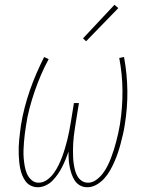

<svg xmlns="http://www.w3.org/2000/svg" viewBox="-20 -777 640 805"><path d="M139 8Q123 8 109.5 1.5Q96 -5 87.5 -16.5Q79 -28 73.5 -41.5Q68 -55 65 -69.5Q62 -84 60.5 -99Q59 -114 58.5 -129.5Q58 -145 58.5 -160.5Q59 -176 60.5 -191.5Q62 -207 64 -222.5Q66 -238 68 -253Q74 -290 83.5 -326.5Q93 -363 105.5 -399Q118 -435 133 -469.5Q148 -504 165 -538L184 -529Q166 -496 151.5 -462Q137 -428 125 -393Q113 -358 103.5 -322Q94 -286 89 -250Q86 -233 84 -215.5Q82 -198 80.5 -181Q79 -164 78.5 -146.5Q78 -129 79.5 -112Q81 -95 84 -78.5Q87 -62 93.5 -47.5Q100 -33 112.5 -22Q125 -11 142 -11Q161 -11 177.5 -23Q194 -35 205.5 -51Q217 -67 225.5 -84.5Q234 -102 240.5 -119.5Q247 -137 252.5 -155.5Q258 -174 262.5 -192Q267 -210 270.5 -228.5Q274 -247 277 -265L290 -345H311L298 -265Q296 -250 293.5 -235.5Q291 -221 289.5 -206.5Q288 -192 287 -177.5Q286 -163 286 -148.5Q286 -134 286.5 -119.5Q287 -105 289 -91Q291 -77 294.5 -63.5Q298 -50 304.5 -38.5Q311 -27 322.5 -19Q334 -11 349 -11Q367 -11 383 -22.5Q399 -34 410.5 -49Q422 -64 430.5 -81Q439 -98 445.5 -115Q452 -132 457.5 -149.5Q463 -167 467.5 -184.5Q472 -202 476 -220Q480 -238 483 -256Q494 -327 493.5 -396.5Q493 -466 480 -534L500 -538Q513 -468 514 -397Q515 -326 503 -253Q500 -233 495.5 -214Q491 -195 486 -175.5Q481 -156 474.5 -137Q468 -118 460 -99.5Q452 -81 441.5 -62.5Q431 -44 417 -28.5Q403 -13 384.5 -2.5Q366 8 346 8Q329 8 315.5 0.5Q302 -7 293.5 -20Q285 -33 280 -48Q275 -63 272 -78.5Q269 -94 268 -110Q267 -126 267 -142Q262 -126 255.5 -110Q249 -94 241 -78Q233 -62 223 -47.5Q213 -33 200.5 -20Q188 -7 171.5 0.5Q155 8 139 8ZM341 -604 328 -616 460 -757 476 -743Z"/></svg>

Font: Iosevka Curly Slab ThExObl
Style: Regular
Weight: 100
Width: 7
Italic angle: -9°
Monospace: yes
Designer: Belleve Invis
Foundry: Belleve Invis
Version: Version 11.1.0; ttfautohint (v1.8.3)